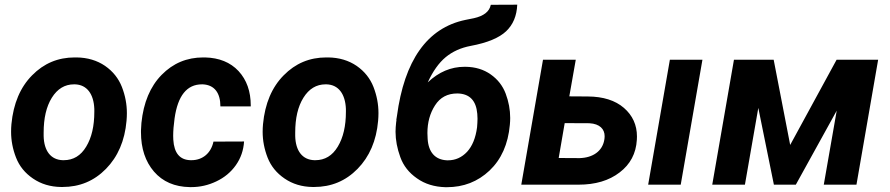

<svg xmlns="http://www.w3.org/2000/svg" viewBox="-20 -781 3763 812"><path d="M303.7 -538.1C300.8 -538.1 298.3 -538.1 295.9 -538.1C225.6 -538.1 165.5 -513.2 115.7 -462.4C65.9 -412.1 36.6 -343.3 28.3 -255.9C27.3 -245.1 26.9 -234.4 26.9 -223.6C26.9 -187 33.7 -150.4 47.9 -114.3C62 -78.1 85.9 -48.8 119.6 -25.9C153.3 -2.9 192.9 9.3 238.8 9.8C240.7 9.8 242.2 9.8 244.1 9.8C316.9 9.8 377.9 -15.6 428.2 -66.9C478.5 -118.2 507.8 -186 515.1 -270C516.1 -281.2 516.6 -292 516.6 -302.7C516.6 -339.8 509.8 -376.5 495.6 -413.1C481.4 -449.2 458 -479 424.3 -502.4C390.6 -525.4 350.1 -537.6 303.7 -538.1ZM164.6 -205.6C164.6 -210.4 164.6 -215.3 164.6 -220.2C164.6 -280.8 175.8 -330.1 199.2 -367.7C222.7 -405.3 253.9 -424.3 293 -424.3C294.4 -424.3 295.4 -424.3 296.9 -424.3C348.1 -422.9 376.5 -382.8 378.9 -320.3C378.9 -316.4 378.9 -312 378.9 -308.1C378.9 -248 367.7 -199.2 344.7 -161.1C321.8 -122.6 290 -103.5 249.5 -103.5C248 -103.5 247.1 -103.5 245.6 -103.5C194.8 -105 166 -143.1 164.6 -205.6Z M786.1 -103.5C740.7 -104.5 716.3 -133.3 712.9 -190.4C712.4 -195.8 712.4 -201.2 712.4 -206.5C712.4 -227.5 714.4 -252.4 718.3 -280.3C731.9 -376.5 770.5 -424.3 834 -424.3C835.4 -424.3 836.4 -424.3 837.9 -424.3C887.2 -421.9 912.1 -387.7 912.1 -331.1H1040.5C1040.5 -332 1040.5 -333.5 1040.5 -334.5C1040.5 -394.5 1023.4 -442.9 988.8 -480.5C954.1 -517.6 906.7 -536.6 847.2 -538.1C844.2 -538.1 841.8 -538.1 839.4 -538.1C770.5 -538.1 711.9 -513.7 663.6 -464.4C615.2 -415 586.9 -347.2 578.1 -261.2L576.2 -229C576.2 -226.6 576.2 -224.1 576.2 -221.7C576.2 -153.3 594.7 -97.7 631.3 -55.2C668 -12.7 718.8 9.3 782.7 10.3C784.7 10.3 787.1 10.3 789.1 10.3C825.7 10.3 860.8 2.4 894.5 -13.7C928.7 -29.8 956.5 -52.7 977.5 -82.5C998.5 -112.3 1009.8 -145.5 1012.2 -182.6L882.8 -182.1C872.6 -133.8 837.4 -103.5 789.6 -103.5C788.1 -103.5 787.1 -103.5 786.1 -103.5Z M1367.7 -538.1C1364.7 -538.1 1362.3 -538.1 1359.9 -538.1C1289.6 -538.1 1229.5 -513.2 1179.7 -462.4C1129.9 -412.1 1100.6 -343.3 1092.3 -255.9C1091.3 -245.1 1090.8 -234.4 1090.8 -223.6C1090.8 -187 1097.7 -150.4 1111.8 -114.3C1126 -78.1 1149.9 -48.8 1183.6 -25.9C1217.3 -2.9 1256.8 9.3 1302.7 9.8C1304.7 9.8 1306.2 9.8 1308.1 9.8C1380.9 9.8 1441.9 -15.6 1492.2 -66.9C1542.5 -118.2 1571.8 -186 1579.1 -270C1580.1 -281.2 1580.6 -292 1580.6 -302.7C1580.6 -339.8 1573.7 -376.5 1559.6 -413.1C1545.4 -449.2 1522 -479 1488.3 -502.4C1454.6 -525.4 1414.1 -537.6 1367.7 -538.1ZM1228.5 -205.6C1228.5 -210.4 1228.5 -215.3 1228.5 -220.2C1228.5 -280.8 1239.7 -330.1 1263.2 -367.7C1286.6 -405.3 1317.9 -424.3 1356.9 -424.3C1358.4 -424.3 1359.4 -424.3 1360.8 -424.3C1412.1 -422.9 1440.4 -382.8 1442.9 -320.3C1442.9 -316.4 1442.9 -312 1442.9 -308.1C1442.9 -248 1431.6 -199.2 1408.7 -161.1C1385.7 -122.6 1354 -103.5 1313.5 -103.5C1312 -103.5 1311 -103.5 1309.6 -103.5C1258.8 -105 1230 -143.1 1228.5 -205.6Z M1949.2 -498.5C1947.8 -498.5 1945.8 -498.5 1944.3 -498.5C1887.2 -498.5 1835.4 -476.6 1789.1 -432.6C1810.5 -479.5 1835.9 -515.1 1864.7 -539.1C1893.6 -563 1929.2 -579.1 1970.7 -586.9C2041.5 -600.1 2091.3 -621.1 2120.6 -648.9C2149.9 -676.8 2165.5 -713.9 2167.5 -761.2L2055.7 -760.7C2049.8 -731.9 2025.9 -713.4 1984.4 -704.1L1948.2 -696.8C1786.1 -663.1 1689.9 -524.9 1658.7 -290L1656.2 -274.9L1656.7 -272.9L1655.3 -262.7C1653.8 -249.5 1652.8 -236.3 1652.8 -223.6C1652.8 -189 1659.7 -152.8 1672.9 -116.7C1686 -80.1 1709.5 -50.3 1743.2 -26.9C1776.9 -2.9 1816.9 9.3 1863.8 10.7C1865.7 10.7 1867.7 10.7 1869.6 10.7C1940.4 10.7 2000.5 -12.7 2050.3 -59.6C2100.1 -106.9 2128.9 -171.4 2136.2 -252.9C2137.2 -262.7 2137.7 -272.9 2137.7 -282.2C2137.7 -316.9 2131.3 -351.1 2118.7 -384.8C2106 -418.5 2085 -445.3 2055.2 -466.3C2025.4 -487.3 1990.2 -498 1949.2 -498.5ZM1916 -385.7C1966.3 -384.3 1993.7 -355.5 1998.5 -299.8C1999 -293 1999.5 -286.1 1999.5 -278.8C1999.5 -267.6 1998.5 -255.4 1997.6 -242.7C1991.7 -197.8 1977.5 -163.1 1955.6 -139.2C1933.1 -115.2 1906.2 -103 1874.5 -103C1873 -103 1872.1 -103 1870.6 -103C1819.8 -105 1792 -138.2 1788.6 -193.4C1788.1 -201.7 1787.6 -210 1787.6 -218.3C1787.6 -262.7 1798.3 -302.2 1819.8 -335.4C1841.3 -369.1 1872.6 -385.7 1913.6 -385.7C1914.6 -385.7 1915 -385.7 1916 -385.7Z M2415 -528.3H2276.4L2184.6 0H2426.8C2497.6 0 2555.7 -17.1 2600.6 -51.8C2645.5 -85.9 2669.9 -131.8 2673.3 -189.5C2673.8 -194.3 2673.8 -198.7 2673.8 -203.6C2673.8 -252.4 2655.3 -293 2618.7 -324.7C2582 -356.4 2531.2 -372.6 2465.8 -373L2387.7 -373.5ZM2950.7 -528.3H2813L2721.2 0H2858.9ZM2473.1 -259.8C2516.6 -257.3 2537.1 -234.9 2537.1 -205.1C2537.1 -199.7 2536.6 -194.8 2535.6 -189C2527.3 -141.6 2487.3 -113.8 2431.2 -112.3L2342.8 -112.8L2368.2 -260.3Z M3252 -528.3H3084L2992.2 0H3130.4L3187 -324.7L3252.9 0H3345.7L3518.6 -313L3463.9 0H3602.1L3693.8 -528.3H3518.1L3321.8 -168Z"/></svg>

Font: Roboto
Style: Bold Italic
Weight: 700
Italic angle: -12°
Designer: Google
Version: Version 2.137; 2017